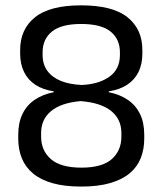

<svg xmlns="http://www.w3.org/2000/svg" viewBox="-20 -671 595 704"><path d="M277.3 13.1Q216.5 13.1 172.8 0.7Q129.2 -11.7 101.2 -34.9Q73.3 -58.2 60.1 -90.5Q46.9 -122.9 46.9 -162.8V-176.5Q46.9 -221.4 62.6 -253.5Q78.2 -285.5 107.5 -305.3Q136.8 -325.1 177 -332.9V-336.1Q137.6 -342 110.1 -359.9Q82.6 -377.8 68.3 -406.8Q53.9 -435.9 53.9 -474.6V-487.8Q53.9 -564.1 108.4 -607.7Q162.8 -651.4 277.3 -651.4Q393 -651.4 447.5 -607.7Q502 -564.1 502 -487.8V-474.6Q502 -435.9 487.7 -406.8Q473.3 -377.8 445.8 -359.9Q418.3 -342 378.8 -336.1V-332.9Q419.5 -324.7 448.6 -304.9Q477.7 -285.1 493.3 -253.3Q508.9 -221.4 508.9 -176.5V-162.8Q508.9 -123.7 496.1 -91.3Q483.3 -59 455.6 -35.7Q427.8 -12.5 383.8 0.3Q339.8 13.1 277.3 13.1ZM278.5 -56.3Q354.5 -56.3 389.8 -87.6Q425.1 -118.9 425.1 -170.3V-183.3Q425.1 -233.8 387.6 -264.1Q350 -294.4 275.7 -300.3Q203.8 -294 167.3 -263.7Q130.7 -233.4 130.7 -183.3V-170.3Q130.7 -118.9 166.6 -87.6Q202.5 -56.3 278.5 -56.3ZM279.7 -359.4Q342.6 -362.2 381.2 -389.8Q419.7 -417.3 419.7 -469.8V-479.3Q419.7 -527.4 385.4 -555.3Q351.1 -583.1 277.3 -583.1Q204.8 -583.1 170.5 -555.3Q136.2 -527.4 136.2 -479.3V-469.8Q136.2 -435 153.8 -411Q171.5 -387 203.5 -374.2Q235.5 -361.4 279.7 -359.4Z"/></svg>

Font: Anek Latin Medium
Style: Regular
Weight: 500
Designer: Yesha Goshar
Foundry: Ek Type
Version: Version 1.003